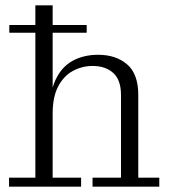

<svg xmlns="http://www.w3.org/2000/svg" viewBox="-20 -702 638 722"><path d="M14 0V-34H113V-682H178V-34H285V0ZM328 0V-34H435V-345Q435 -401 406 -427.5Q377 -454 328 -454Q289 -454 254.5 -435.5Q220 -417 199 -377.5Q178 -338 178 -275H166Q166 -352 188.5 -401Q211 -450 252.5 -473Q294 -496 349 -496Q416 -496 458 -460Q500 -424 500 -345V-34H579V0ZM15 -579V-608H306V-579Z"/></svg>

Font: Montagu Slab 144pt Light
Style: Regular
Weight: 300
Designer: Florian Karsten
Foundry: Florian Karsten
Version: Version 1.000